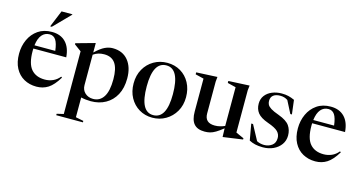

<svg xmlns="http://www.w3.org/2000/svg" viewBox="-93 -1156 3397 1801"><g transform="rotate(15 1605.0 -255.0)"><path d="M281.5 -523Q365.5 -523 414.8 -472.5Q464 -422 471 -327H151.5Q151 -315.5 151 -303Q151 -180.5 197.2 -127Q243.5 -73.5 329.5 -73.5Q370.5 -73.5 407.5 -89.5Q444.5 -105.5 472.5 -140L482 -133Q433.5 -52.5 383.8 -20.8Q334 11 271 11Q202.5 11 149.2 -18.8Q96 -48.5 65.2 -106Q34.5 -163.5 34.5 -246.5Q34.5 -321 63.5 -384Q92.5 -447 147.5 -485Q202.5 -523 281.5 -523ZM266 -495.5Q220.5 -495.5 191.5 -461.5Q162.5 -427.5 154 -359H356Q347.5 -431.5 326 -463.5Q304.5 -495.5 266 -495.5ZM250 -569 317 -732H422V-728L266 -569Z M780 207.5V221.5H521V207.5L586.5 192V-416.5Q577 -423.5 561.5 -434.5Q546 -445.5 518.5 -466.5V-477L700 -527.5H704V-436.5Q757 -487 795.8 -505Q834.5 -523 871.5 -523Q968 -523 1021.5 -458Q1075 -393 1075 -283.5Q1075 -190 1039.5 -124.2Q1004 -58.5 941.8 -23.8Q879.5 11 799 11Q749.5 11 704 0V192ZM951.5 -242Q951.5 -347.5 916.5 -397.2Q881.5 -447 809 -447Q779.5 -447 753.5 -439.5Q727.5 -432 704 -415V-120Q704 -73.5 735.2 -44.5Q766.5 -15.5 814 -15.5Q879.5 -15.5 915.5 -71.5Q951.5 -127.5 951.5 -242Z M1395.5 11Q1324.5 11 1267.5 -23Q1210.5 -57 1177.5 -117.2Q1144.5 -177.5 1144.5 -256Q1144.5 -334.5 1178.8 -394.8Q1213 -455 1271.5 -489Q1330 -523 1402.5 -523Q1475 -523 1531.8 -489Q1588.5 -455 1621 -394.8Q1653.5 -334.5 1653.5 -256Q1653.5 -177.5 1618.5 -117.2Q1583.5 -57 1525 -23Q1466.5 11 1395.5 11ZM1398 -14.5Q1527 -14.5 1527 -251.5Q1527 -497.5 1399.5 -497.5Q1270.5 -497.5 1270.5 -260.5Q1270.5 -14.5 1398 -14.5Z M1884 -161Q1884 -69.5 1981.5 -69.5Q2007.5 -69.5 2032.2 -75.8Q2057 -82 2078 -91.5V-467.5L1997 -487.5V-506.5L2201 -516.5L2195.5 -469.5V-59Q2201.5 -56 2216 -49.5Q2230.5 -43 2246.5 -35.8Q2262.5 -28.5 2273 -24V-12L2085.5 14.5H2081L2078.5 -68.5Q2037.5 -35.5 2009 -18.8Q1980.5 -2 1956.2 4Q1932 10 1903.5 10Q1833 10 1799.8 -28.8Q1766.5 -67.5 1766.5 -148.5V-467.5L1685 -487.5V-506.5L1888.5 -516.5L1884 -469.5Z M2513 -523Q2550 -523 2578.5 -516Q2607 -509 2637.5 -495L2654.5 -357.5H2639L2577.5 -477.5Q2546 -499 2505 -499Q2461 -499 2437.5 -480.2Q2414 -461.5 2414 -425.5Q2414 -406 2422.2 -389.5Q2430.5 -373 2456.2 -356.5Q2482 -340 2535.5 -321Q2614.5 -292 2642.8 -251.5Q2671 -211 2671 -156.5Q2671 -107 2644 -69.2Q2617 -31.5 2571.2 -10.2Q2525.5 11 2469 11Q2427.5 11 2395.2 3.5Q2363 -4 2336 -18.5L2308 -176.5H2325.5L2404 -30.5Q2437 -13.5 2475.5 -13.5Q2518 -13.5 2550.5 -37Q2583 -60.5 2583 -109Q2583 -145.5 2557 -171.8Q2531 -198 2458 -223.5Q2384.5 -249.5 2355.8 -286.2Q2327 -323 2327 -375Q2327 -422 2352.2 -455Q2377.5 -488 2419.8 -505.5Q2462 -523 2513 -523Z M2989 -523Q3073 -523 3122.2 -472.5Q3171.5 -422 3178.5 -327H2859Q2858.5 -315.5 2858.5 -303Q2858.5 -180.5 2904.8 -127Q2951 -73.5 3037 -73.5Q3078 -73.5 3115 -89.5Q3152 -105.5 3180 -140L3189.5 -133Q3141 -52.5 3091.2 -20.8Q3041.5 11 2978.5 11Q2910 11 2856.8 -18.8Q2803.5 -48.5 2772.8 -106Q2742 -163.5 2742 -246.5Q2742 -321 2771 -384Q2800 -447 2855 -485Q2910 -523 2989 -523ZM2973.5 -495.5Q2928 -495.5 2899 -461.5Q2870 -427.5 2861.5 -359H3063.5Q3055 -431.5 3033.5 -463.5Q3012 -495.5 2973.5 -495.5Z"/></g></svg>

Font: Newsreader Display Medium
Style: Regular
Weight: 500
Designer: Hugues Gentile
Foundry: Production Type
Version: Version 1.001